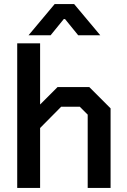

<svg xmlns="http://www.w3.org/2000/svg" viewBox="-20 -928 626 948"><path d="M65 -714H178V-412L264 -498H421L526 -393V0H413V-362L374 -401H282L178 -296V0H65ZM250 -908H346L475 -754H366L301 -834H295L230 -754H121Z"/></svg>

Font: Chakra Petch SemiBold
Style: Regular
Weight: 600
Designer: Katatrad Aksorn Co.,Ltd.
Foundry: Cadson Demak Co.,Ltd.
Version: Version 1.000; ttfautohint (v1.6)